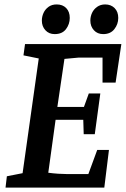

<svg xmlns="http://www.w3.org/2000/svg" viewBox="-20 -847 570 867"><path d="M5 0 11 -51 82 -65 155 -583 86 -597 93 -648H528L502 -474H443V-587H336L271 -581L239 -364H359L381 -425H433L408 -241H358L356 -306H231L198 -67Q220 -64 242.5 -62.5Q265 -61 282 -61H379L419 -170H472L451 0ZM446 -693Q420 -693 404 -710.5Q388 -728 388 -754Q388 -772 395.5 -788.5Q403 -805 418.5 -816Q434 -827 455 -827Q481 -827 497.5 -810.5Q514 -794 514 -766Q514 -738 496.5 -715.5Q479 -693 446 -693ZM227 -693Q201 -693 185 -710.5Q169 -728 169 -754Q169 -772 176.5 -788.5Q184 -805 199 -816Q214 -827 236 -827Q263 -827 279 -810.5Q295 -794 295 -766Q295 -738 278 -715.5Q261 -693 227 -693Z"/></svg>

Font: Faustina SemiBold
Style: Italic
Weight: 600
Italic angle: -8°
Designer: Alfonso Garcia
Foundry: http://www.omnibus-type.com
Version: Version 1.200